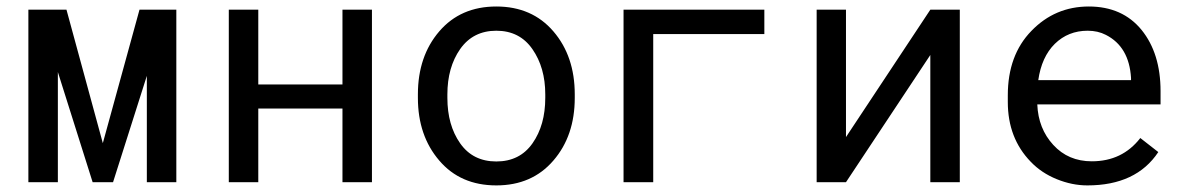

<svg xmlns="http://www.w3.org/2000/svg" viewBox="-20 -558 3641 588"><path d="M520 -528.3V0H429.7V-325.7L326.2 0H263.7L157.2 -337.4V0H66.9V-528.3H183.6L294.9 -119.6L407.2 -528.3Z M1119.1 0H1028.8V-225.6H771V0H680.7V-528.3H771V-299.3H1028.8V-528.3H1119.1Z M1350.1 -258.3Q1350.1 -174.8 1389.2 -119.1Q1428.2 -63.5 1500 -63.5Q1571.8 -63.5 1610.8 -119.1Q1649.9 -174.8 1649.9 -258.3V-269Q1649.9 -351.1 1610.4 -407.7Q1571.3 -463.9 1500 -463.9Q1428.7 -463.9 1389.2 -407.7Q1350.1 -351.6 1350.1 -269ZM1259.8 -269Q1259.8 -385.7 1325.2 -461.9Q1390.6 -538.1 1500 -538.1Q1609.4 -538.1 1674.8 -461.9Q1740.2 -385.7 1740.2 -269V-258.3Q1740.2 -142.1 1674.8 -66.4Q1609.4 9.8 1500 9.8Q1390.1 9.8 1325.2 -66.4Q1259.8 -142.6 1259.8 -258.3Z M2320.8 -453.6H1980.5V0H1889.6V-528.3H2320.8Z M2919.4 -528.3V0H2829.1V-389.6L2570.8 0H2481V-528.3H2570.8V-138.2L2829.1 -528.3Z M3311 -463.9Q3251.5 -463.9 3210.4 -423.8Q3169.9 -383.8 3159.7 -312.5H3443.8V-319.3Q3438 -415 3366.7 -451.2Q3342.3 -463.9 3311 -463.9ZM3527.3 -92.3Q3459.5 9.8 3310.1 9.8Q3263.2 9.8 3216.3 -9.3Q3169.4 -28.3 3136.7 -62.5Q3066.4 -134.8 3066.4 -245.6V-266.1Q3066.4 -389.2 3138.7 -463.4Q3210.9 -538.1 3314.5 -538.1Q3417.5 -538.1 3476.1 -466.3Q3534.2 -394.5 3534.2 -278.8V-238.3H3156.7Q3159.7 -164.1 3205.6 -114.3Q3251.5 -64 3323.7 -64Q3417 -64 3472.2 -135.3Z"/></svg>

Font: RobotoMono-Regular
Style: Regular
Weight: 400
Designer: Google
Version: Version 2.000985; 2015; ttfautohint (v1.3)